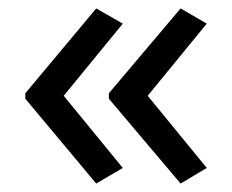

<svg xmlns="http://www.w3.org/2000/svg" viewBox="-20 -491 549 455"><path d="M40 -270 208 -471 271 -435 131 -264 271 -93 208 -56 40 -257ZM238 -270 408 -471 470 -435 330 -264 470 -93 408 -56 238 -257Z"/></svg>

Font: Noto Sans Khmer
Style: Regular
Weight: 400
Designer: Danh Hong and the Monotype Design Team
Foundry: Monotype Imaging Inc.
Version: Version 2.003